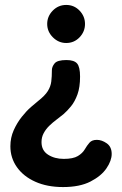

<svg xmlns="http://www.w3.org/2000/svg" viewBox="-20 -751 492 777"><path d="M235 6Q171 6 123 -15.5Q75 -37 48.5 -74.5Q22 -112 22 -159Q22 -194 35.5 -224Q49 -254 68 -278Q87 -302 105.5 -318Q124 -334 134 -342Q162 -364 173.5 -382.5Q185 -401 187.5 -421Q190 -441 190 -467Q190 -481 201 -494.5Q212 -508 249 -508Q280 -508 292 -494Q304 -480 304 -441Q304 -398 293.5 -369Q283 -340 267.5 -321Q252 -302 237 -289Q225 -279 209.5 -267.5Q194 -256 180 -242.5Q166 -229 157 -212.5Q148 -196 148 -176Q148 -142 174.5 -125Q201 -108 238 -108Q276 -108 295 -119.5Q314 -131 323 -146.5Q332 -162 342 -173.5Q352 -185 372 -185Q392 -185 412 -171Q432 -157 432 -128Q432 -101 411 -70Q390 -39 346.5 -16.5Q303 6 235 6ZM248 -577Q217 -577 194 -600Q171 -623 171 -654Q171 -685 193.5 -708Q216 -731 248 -731Q280 -731 302 -708Q324 -685 324 -654Q324 -623 302 -600Q280 -577 248 -577Z"/></svg>

Font: Dosis ExtraBold
Style: Regular
Weight: 800
Designer: EdgarTolentino, PabloImpallari, IginoMarini
Foundry: EdgarTolentino, PabloImpallari, IginoMarini
Version: Version 3.001; ttfautohint (v1.8.2)